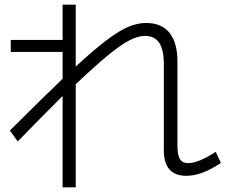

<svg xmlns="http://www.w3.org/2000/svg" viewBox="-20 -768 978 828"><path d="M686.5 -120.1V-491.2Q686.5 -553.2 666.5 -583.3Q646.5 -613.3 605.5 -613.3Q576.2 -613.3 539.1 -594.5Q502 -575.7 446.8 -530.5Q391.6 -485.4 306.6 -404.8V40H250V-354Q157.7 -262.2 56.6 -158.2L22.5 -205.1Q173.8 -355.5 250 -428.2V-543.9H26.4V-595.7H250V-748H306.6V-481Q387.7 -555.7 441.7 -596.2Q495.6 -636.7 534.4 -652.8Q573.2 -668.9 610.4 -668.9Q676.8 -668.9 710.9 -626.5Q745.1 -584 745.1 -503.9V-142.6Q745.1 -99.1 755.9 -81.8Q766.6 -64.5 791 -64.5Q835.9 -64.5 910.2 -113.3L932.6 -65.4Q889.2 -36.6 853 -23.2Q816.9 -9.8 783.2 -9.8Q686.5 -9.8 686.5 -120.1Z"/></svg>

Font: Pretendard JP Light
Style: Regular
Weight: 300
Designer: Base glyphs from Inter by Rasmus Andersson; Hangeul glyphs from Noto Sans CJK(Source Han Sans) by Jang Soo-young and Kan
Foundry: Kil Hyung-jin
Version: Version 1.309